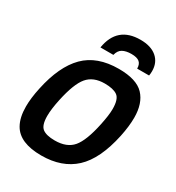

<svg xmlns="http://www.w3.org/2000/svg" viewBox="-215 -1043 1090 1187"><g transform="rotate(30 330.0 -449.5)"><path d="M262.2 14.2Q107.4 14.2 57.6 -73.7Q29.3 -123.5 29.3 -201.7Q29.3 -261.2 45.9 -337.9Q83.5 -515.6 170.2 -602.8Q256.8 -689.9 411.6 -689.9Q538.1 -689.9 591.1 -634Q644 -578.1 644 -475.6Q644 -415 627.9 -337.9Q588.4 -151.9 498.8 -68.8Q409.2 14.2 262.2 14.2ZM288.1 -107.9Q374 -107.9 416.3 -158Q458.5 -208 485.8 -337.9Q501.5 -412.1 501.5 -455.1Q501.5 -525.9 471.9 -546.9Q442.4 -567.9 380.9 -567.9Q299.8 -567.9 257.8 -517.8Q215.8 -467.8 188 -337.9Q172.4 -264.6 172.4 -216.8Q172.4 -150.4 200 -129.2Q227.5 -107.9 288.1 -107.9ZM592.8 -747.6H507.8Q507.8 -779.3 490 -793.9Q472.2 -808.6 432.6 -808.6Q394.5 -808.6 370.4 -795.4Q346.2 -782.2 337.9 -747.6H245.6Q272.5 -912.6 437.5 -912.6Q512.2 -912.6 554 -877Q595.7 -841.3 595.7 -779.8Q595.7 -761.2 592.8 -747.6Z"/></g></svg>

Font: Cadman
Style: Bold Italic
Weight: 700
Italic angle: -12°
Designer: Paul James MIller
Foundry: High-Logic / Made with FontCreator
Version: Version 2.114;March 28, 2021;FontCreator 13.0.0.2683 64-bit